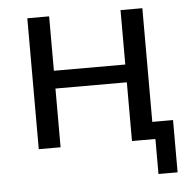

<svg xmlns="http://www.w3.org/2000/svg" viewBox="-47 -533 699 710"><g transform="rotate(-5 302.0 -178.0)"><path d="M513 130V0H426V-218H161V0H80V-486H161V-284H426V-486H507V-64H584V130Z"/></g></svg>

Font: NunitoSans1
Style: Book
Weight: 400
Designer: Vernon Adams
Foundry: Vernon Adams
Version: Version 3.101;gftools[0.9.27]